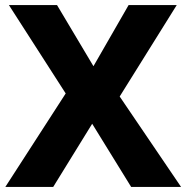

<svg xmlns="http://www.w3.org/2000/svg" viewBox="-20 -734 733 754"><path d="M691 0 450 -355 674 -714H485L347 -474L204 -714H15L238 -367L1 0H189L342 -248L495 0Z"/></svg>

Font: Noto Sans Arabic ExtBd
Style: Regular
Weight: 800
Designer: Monotype Design Team, Nadine Chahine, Nizar Qandah and Khaled Hosny
Foundry: Monotype Imaging Inc.
Version: Version 2.012